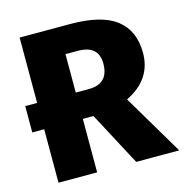

<svg xmlns="http://www.w3.org/2000/svg" viewBox="-103 -791 854 888"><g transform="rotate(-15 323.5 -347.5)"><path d="M647 0H441L305 -256H254V0H69V-256H12V-382H69V-695H310Q462 -695 532 -640Q602 -585 602 -479Q602 -352 475 -290ZM316 -382Q412 -382 412 -479Q412 -566 313 -566H254V-382Z"/></g></svg>

Font: Trujillo ExtraBold
Style: Regular
Weight: 800
Designer: Fira Sans original fonts by bBox Type GmbH, Carrois Corporate GbR, & Edenspiekermann AG / Changes by Cristiano Sobral
Foundry: Fira Sans original fonts by bBox Type GmbH, Carrois Corporate GbR, & Edenspiekermann AG / Changes by Cristiano Sobral
Version: Version 4.301;July 28, 2020;FontCreator 13.0.0.2655 64-bit